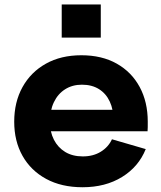

<svg xmlns="http://www.w3.org/2000/svg" viewBox="-20 -803 701 835"><path d="M339 11.3Q247.4 11.3 180.7 -25Q114 -61.2 77.9 -125.3Q41.8 -189.4 41.8 -273.8Q41.8 -359 77.8 -424.1Q113.9 -489.3 179.5 -526Q245 -562.7 333.8 -562.7Q423.2 -562.7 487.8 -526.2Q552.4 -489.7 587.5 -424.6Q622.6 -359.6 622.6 -273.7Q622.6 -259.7 622.5 -249.6Q622.4 -239.5 621.7 -232.2H471.6Q472.8 -243 473.2 -254.5Q473.5 -266.1 473.5 -280.6Q473.5 -326.6 457.4 -361.2Q441.4 -395.9 410.6 -415.3Q379.8 -434.7 336.3 -434.7Q294.6 -434.7 263.2 -414.7Q231.7 -394.8 214.4 -358.6Q197 -322.4 197 -273.8Q197 -229.6 214.4 -195.5Q231.8 -161.5 263.6 -142.1Q295.5 -122.8 340.2 -122.8Q385.3 -122.8 418.2 -143.1Q451.2 -163.3 466.9 -197.3L613.8 -154.6Q582.9 -77.7 510.6 -33.2Q438.4 11.3 339 11.3ZM138.3 -232.2V-325.4H531.9L548.6 -232.2ZM248.4 -783.5H418.3V-639.4H248.4Z"/></svg>

Font: Hepta Slab ExtraLight
Style: Regular
Weight: 200
Designer: Michael LaGattuta
Foundry: Michael LaGattuta
Version: Version 1.100